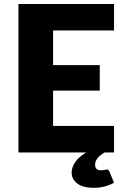

<svg xmlns="http://www.w3.org/2000/svg" viewBox="-20 -748 613 942"><path d="M240.5 -598.5V-428.5H469.5V-303.5H240.5V-130H539.5V0H493.5Q474 10.5 460.2 26.2Q446.5 42 446.5 61Q446.5 73 453.2 80.2Q460 87.5 473.5 87.5Q481 87.5 485.5 87Q490 86.5 493 85.8Q496 85 498 84.2Q500 83.5 502.5 83.5Q513 83.5 516.5 93L539.5 148.5Q522 159 496 166.2Q470 173.5 440.5 173.5Q387 173.5 359.2 152.5Q331.5 131.5 331.5 99Q331.5 73.5 348.5 48Q365.5 22.5 403 0H70.5V-728.5H539.5V-598.5Z"/></svg>

Font: Lato ExtraBold
Style: Regular
Weight: 800
Designer: Lukasz Dziedzic with Adam Twardoch and Botio Nikoltchev
Foundry: tyPoland Lukasz Dziedzic
Version: Version 2.015; 2015-08-06; http://www.latofonts.com/